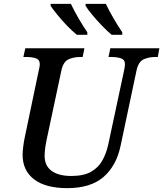

<svg xmlns="http://www.w3.org/2000/svg" viewBox="-20 -964 845 994"><path d="M328 10Q216 10 156.5 -35.5Q97 -81 97 -163Q97 -179 100.5 -207Q104 -235 108 -252L181 -601Q186 -620 186 -631Q186 -655 166 -662Q146 -669 114 -669H101L111 -714H417L408 -669H395Q362 -669 335 -657Q308 -645 298 -600L223 -248Q218 -225 214.5 -201.5Q211 -178 211 -157Q211 -106 247 -79.5Q283 -53 349 -53Q413 -53 451 -74.5Q489 -96 509.5 -132.5Q530 -169 540 -214L623 -602Q624 -609 625.5 -617.5Q627 -626 627 -631Q627 -655 606.5 -662Q586 -669 555 -669H542L551 -714H805L797 -669H784Q751 -669 724 -657Q697 -645 687 -600L604 -208Q582 -105 515.5 -47.5Q449 10 328 10ZM558 -784Q536 -802 508.5 -830.5Q481 -859 457 -888Q433 -917 423 -934V-944H528Q544 -910 568 -868.5Q592 -827 613 -797V-784ZM378 -784Q355 -802 327.5 -830.5Q300 -859 276.5 -888Q253 -917 242 -934V-944H347Q363 -910 387 -868.5Q411 -827 432 -797V-784Z"/></svg>

Font: Noto Serif Medium
Style: Italic
Weight: 500
Italic angle: -12°
Designer: Monotype Design Team
Foundry: Monotype Imaging Inc.
Version: Version 2.014; ttfautohint (v1.8.4.7-5d5b)